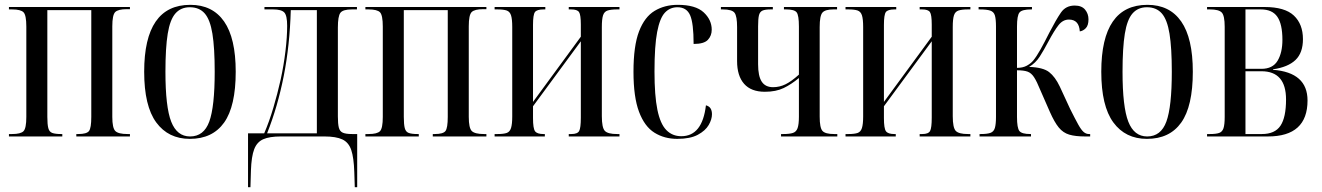

<svg xmlns="http://www.w3.org/2000/svg" viewBox="-20 -565 5473 795"><path d="M17 0V-10H30Q66 -10 77.5 -22Q89 -34 89 -81V-455Q89 -502 77.5 -514Q66 -526 30 -526H17V-536H518V-527H505Q469 -527 457 -515Q445 -503 445 -456V-81Q445 -35 457.5 -22.5Q470 -10 508 -10H518V0H296V-10H304Q339 -10 348.5 -22.5Q358 -35 358 -81V-523H176V-81Q176 -50 180 -34.5Q184 -19 196.5 -14.5Q209 -10 233 -10H238V0Z M766 10Q677 10 627 -58Q577 -126 577 -268Q577 -545 768 -545Q860 -545 908 -476Q956 -407 956 -268Q956 -125 908 -57.5Q860 10 766 10ZM767 0Q824 0 846.5 -61.5Q869 -123 869 -268Q869 -367 859.5 -425.5Q850 -484 827.5 -509.5Q805 -535 766 -535Q729 -535 706.5 -509.5Q684 -484 674.5 -425.5Q665 -367 665 -268Q665 -122 689 -61Q713 0 767 0Z M1007 210V-13H1074Q1095 -62 1112 -119.5Q1129 -177 1142 -235Q1155 -295 1162 -353.5Q1169 -412 1169 -458Q1169 -501 1157 -513.5Q1145 -526 1111 -526H1075V-536H1458V-526H1437Q1400 -526 1389.5 -512Q1379 -498 1379 -451V-83Q1379 -52 1383 -36.5Q1387 -21 1399.5 -15.5Q1412 -10 1438 -10H1459V210H1449L1447 147Q1445 88 1434.5 56.5Q1424 25 1398 12.5Q1372 0 1323 0H1143Q1096 0 1070 11.5Q1044 23 1032.5 53Q1021 83 1019 141L1017 210ZM1086 -13H1292V-523H1184Q1180 -378 1155 -251Q1130 -124 1086 -13Z M1493 0V-10H1506Q1542 -10 1553.5 -22Q1565 -34 1565 -81V-455Q1565 -502 1553.5 -514Q1542 -526 1506 -526H1493V-536H1994V-527H1981Q1945 -527 1933 -515Q1921 -503 1921 -456V-81Q1921 -35 1933.5 -22.5Q1946 -10 1984 -10H1994V0H1772V-10H1780Q1815 -10 1824.5 -22.5Q1834 -35 1834 -81V-523H1652V-81Q1652 -50 1656 -34.5Q1660 -19 1672.5 -14.5Q1685 -10 1709 -10H1714V0Z M2028 0V-10H2040Q2065 -10 2078 -14.5Q2091 -19 2096 -35Q2101 -51 2101 -83V-453Q2101 -486 2096 -501.5Q2091 -517 2078 -521.5Q2065 -526 2040 -526H2028V-536H2238V-526H2231Q2203 -526 2195 -515Q2187 -504 2187 -462V-143L2385 -413V-463Q2385 -504 2377.5 -515Q2370 -526 2345 -526H2335V-536H2545V-526H2535Q2510 -526 2496 -521.5Q2482 -517 2477 -501.5Q2472 -486 2472 -453V-84Q2472 -36 2484.5 -23Q2497 -10 2535 -10H2545V0H2335V-10H2346Q2371 -10 2378 -22.5Q2385 -35 2385 -78V-394L2187 -125V-76Q2187 -33 2195.5 -21.5Q2204 -10 2230 -10H2236V0Z M2784 10Q2731 10 2690 -15.5Q2649 -41 2626 -102Q2603 -163 2603 -268Q2603 -375 2626 -435Q2649 -495 2690.5 -520Q2732 -545 2786 -545Q2860 -545 2893.5 -514Q2927 -483 2927 -442Q2927 -417 2911 -400Q2895 -383 2852 -383Q2852 -469 2837.5 -502Q2823 -535 2785 -535Q2754 -535 2733 -512.5Q2712 -490 2701 -432.5Q2690 -375 2690 -269Q2690 -169 2702 -110.5Q2714 -52 2739 -26.5Q2764 -1 2801 -1Q2888 -1 2903 -129Q2917 -125 2922.5 -115.5Q2928 -106 2928 -92Q2928 -71 2914.5 -47.5Q2901 -24 2869.5 -7Q2838 10 2784 10Z M3214 0V-10H3223Q3249 -10 3263 -14.5Q3277 -19 3282.5 -34.5Q3288 -50 3288 -82V-242Q3257 -216 3225 -200.5Q3193 -185 3147 -185Q3090 -185 3061 -218Q3032 -251 3032 -312V-453Q3032 -498 3021.5 -512Q3011 -526 2973 -526H2965V-536H3180V-526H3171Q3148 -526 3137 -521Q3126 -516 3122.5 -501.5Q3119 -487 3119 -456V-299Q3119 -250 3134 -227Q3149 -204 3181 -204Q3208 -204 3232.5 -216Q3257 -228 3288 -256V-455Q3288 -502 3278.5 -514Q3269 -526 3235 -526H3226V-536H3446V-526H3431Q3397 -526 3385.5 -513Q3374 -500 3374 -453V-82Q3374 -36 3385.5 -23Q3397 -10 3434 -10H3447V0Z M3481 0V-10H3493Q3518 -10 3531 -14.5Q3544 -19 3549 -35Q3554 -51 3554 -83V-453Q3554 -486 3549 -501.5Q3544 -517 3531 -521.5Q3518 -526 3493 -526H3481V-536H3691V-526H3684Q3656 -526 3648 -515Q3640 -504 3640 -462V-143L3838 -413V-463Q3838 -504 3830.5 -515Q3823 -526 3798 -526H3788V-536H3998V-526H3988Q3963 -526 3949 -521.5Q3935 -517 3930 -501.5Q3925 -486 3925 -453V-84Q3925 -36 3937.5 -23Q3950 -10 3988 -10H3998V0H3788V-10H3799Q3824 -10 3831 -22.5Q3838 -35 3838 -78V-394L3640 -125V-76Q3640 -33 3648.5 -21.5Q3657 -10 3683 -10H3689V0Z M4036 0V-10H4041Q4068 -10 4081.5 -15Q4095 -20 4099.5 -35.5Q4104 -51 4104 -81V-455Q4104 -486 4099.5 -501Q4095 -516 4080.5 -521Q4066 -526 4036 -526H4032V-536H4253V-526H4250Q4212 -526 4201.5 -513.5Q4191 -501 4191 -455V-284Q4215 -284 4231.5 -293Q4248 -302 4258 -314Q4272 -331 4288.5 -360.5Q4305 -390 4325 -430Q4353 -484 4373 -513Q4393 -542 4430 -542Q4459 -542 4473 -525Q4487 -508 4487 -485Q4487 -460 4476 -448.5Q4465 -437 4451 -435Q4448 -484 4406 -484Q4381 -484 4363 -461Q4345 -438 4321 -393Q4302 -357 4285 -330.5Q4268 -304 4241 -288Q4299 -286 4324 -266.5Q4349 -247 4368 -207L4411 -114Q4432 -72 4444.5 -49.5Q4457 -27 4467 -18.5Q4477 -10 4489 -10H4494V0H4472Q4433 0 4407.5 -7.5Q4382 -15 4364 -37Q4346 -59 4327 -102L4288 -191Q4273 -228 4261.5 -245.5Q4250 -263 4234.5 -268.5Q4219 -274 4191 -274V-81Q4191 -35 4201 -22.5Q4211 -10 4246 -10H4249V0Z M4729 10Q4640 10 4590 -58Q4540 -126 4540 -268Q4540 -545 4731 -545Q4823 -545 4871 -476Q4919 -407 4919 -268Q4919 -125 4871 -57.5Q4823 10 4729 10ZM4730 0Q4787 0 4809.5 -61.5Q4832 -123 4832 -268Q4832 -367 4822.5 -425.5Q4813 -484 4790.5 -509.5Q4768 -535 4729 -535Q4692 -535 4669.5 -509.5Q4647 -484 4637.5 -425.5Q4628 -367 4628 -268Q4628 -122 4652 -61Q4676 0 4730 0Z M4978 0V-10H4990Q5015 -10 5028 -14.5Q5041 -19 5046 -34Q5051 -49 5051 -81V-454Q5051 -501 5038.5 -513.5Q5026 -526 4990 -526H4978V-536H5216Q5300 -536 5337.5 -500.5Q5375 -465 5375 -403Q5375 -346 5344 -316.5Q5313 -287 5251 -278V-276Q5394 -265 5394 -149Q5394 0 5230 0ZM5203 -280Q5250 -280 5270 -313.5Q5290 -347 5290 -400Q5290 -465 5269 -495.5Q5248 -526 5201 -526H5137V-280ZM5205 -10Q5259 -10 5282 -44.5Q5305 -79 5305 -153Q5305 -270 5203 -270H5137V-10Z"/></svg>

Font: Noto Serif Display ExtraCondensed
Style: Regular
Weight: 400
Width: 2
Designer: Monotype Design Team
Foundry: Monotype Imaging Inc.
Version: Version 2.009